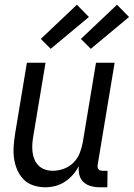

<svg xmlns="http://www.w3.org/2000/svg" viewBox="-20 -786 567 814"><path d="M172 8Q146 8 121.5 0Q97 -8 80 -25.5Q63 -43 53 -66Q43 -89 39.5 -114.5Q36 -140 38 -166.5Q40 -193 44 -219L94 -520H173L121 -208Q118 -191 117 -174Q116 -157 118 -140.5Q120 -124 126.5 -109Q133 -94 144.5 -83Q156 -72 171.5 -67Q187 -62 204 -62Q227 -62 250.5 -70.5Q274 -79 291.5 -96.5Q309 -114 318 -137Q327 -160 331 -183L387 -520H466L394 -87Q393 -82 394 -77Q395 -72 397.5 -68.5Q400 -65 405 -63.5Q410 -62 415 -62H436L435 8H403Q384 8 365.5 3Q347 -2 334 -14Q321 -26 316.5 -44.5Q312 -63 314 -82Q304 -62 289 -45Q274 -28 255 -15.5Q236 -3 214.5 2.5Q193 8 172 8ZM365 -579 323 -621 476 -766 527 -714ZM195 -579 153 -621 306 -766 357 -714Z"/></svg>

Font: Iosevka
Style: Italic
Weight: 400
Italic angle: -9°
Monospace: yes
Designer: Belleve Invis
Foundry: Belleve Invis
Version: Version 32.5.0; ttfautohint (v1.8.4)